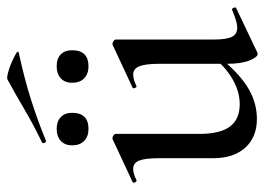

<svg xmlns="http://www.w3.org/2000/svg" viewBox="-122 -608 740 537"><g transform="rotate(-90 248.5 -339.0)"><path d="M185 9Q134 9 104.5 -23.5Q75 -56 75 -114V-265Q75 -303 68.5 -320Q62 -337 45 -337Q32 -337 14 -328Q10 -326 7.5 -332Q5 -338 9 -339L127 -394Q129 -395 131 -395Q135 -395 139 -392Q143 -389 143 -385V-152Q143 -94 163.5 -66.5Q184 -39 226 -39Q262 -39 297.5 -60Q333 -81 358 -115L363 -104Q321 -48 277.5 -19.5Q234 9 185 9ZM407 -385V-110Q407 -76 414.5 -61Q422 -46 440 -46Q449 -46 460.5 -49.5Q472 -53 489 -60Q493 -62 495.5 -56.5Q498 -51 495 -49L371 10Q369 11 366 11Q358 11 348.5 -11.5Q339 -34 339 -76V-265Q339 -303 332 -320Q325 -337 309 -337Q296 -337 277 -328Q274 -326 271.5 -332Q269 -338 273 -339L391 -394Q393 -395 395 -395Q398 -395 402.5 -392Q407 -389 407 -385ZM124 -581Q120 -580 118 -585Q116 -590 119 -592Q169 -616 210.5 -640.5Q252 -665 294 -688Q298 -691 312.5 -687.5Q327 -684 343 -677Q359 -670 368 -664.5Q377 -659 370 -657Q296 -641 238 -622.5Q180 -604 124 -581ZM157 -462Q136 -462 123.5 -474Q111 -486 111 -508Q111 -528 123.5 -539.5Q136 -551 157 -551Q178 -551 190 -539.5Q202 -528 202 -508Q202 -462 157 -462ZM332 -462Q311 -462 298.5 -474Q286 -486 286 -508Q286 -528 298.5 -539.5Q311 -551 332 -551Q354 -551 365.5 -539.5Q377 -528 377 -508Q377 -462 332 -462Z"/></g></svg>

Font: Cormorant Light Medium
Style: Regular
Weight: 500
Version: Version 4.000